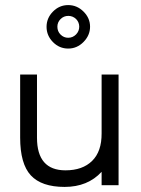

<svg xmlns="http://www.w3.org/2000/svg" viewBox="-20 -736 561 763"><path d="M451.2 -439.9V0H383.8V-53.2Q328.6 6.8 236.8 6.8Q145 6.8 102.5 -39.1Q60.1 -85 60.1 -189V-439.9H127V-189Q127 -59.1 240.2 -59.1Q308.1 -59.1 346.2 -96.7Q384.3 -134.3 383.8 -206.1V-439.9ZM208 -629.9Q208 -611.3 220.7 -598.6Q233.4 -585.9 251 -585.9Q269 -585.9 282.2 -599.1Q294.9 -612.3 294.9 -629.9Q294.9 -647.5 282.2 -660.6Q269 -672.9 251.5 -672.9Q233.4 -672.9 220.7 -660.2Q208 -647.5 208 -629.9ZM312 -569.3Q286.1 -543 251 -543Q215.8 -543 190.4 -568.8Q165 -594.7 165 -629.4Q165 -664.1 190.4 -689.9Q215.8 -715.8 251 -715.8Q286.1 -715.8 312 -689.9Q337.9 -664.1 337.9 -629.9Q337.9 -595.7 312 -569.3Z"/></svg>

Font: Arcon-Regular
Style: Regular
Weight: 400
Designer: M. Zarth
Foundry: martin zarth - visuelle & digitale kommunikation
Version: Version 1.131;PS 001.131;hotconv 1.0.70;makeotf.lib2.5.58329